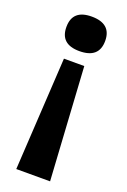

<svg xmlns="http://www.w3.org/2000/svg" viewBox="-133 -585 503 763"><g transform="rotate(20 118.0 -203.0)"><path d="M70 -344H156L185 133H42ZM117 -539Q200 -539 200 -466Q200 -393 117 -393Q36 -393 36 -466Q36 -539 117 -539Z"/></g></svg>

Font: Bricolage Grotesque 48pt SemiBold
Style: Regular
Weight: 600
Designer: Mathieu Triay
Foundry: Atelier Triay
Version: Version 1.000; ttfautohint (v1.8.4.7-5d5b);gftools[0.9.32]